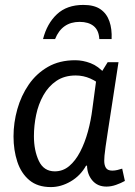

<svg xmlns="http://www.w3.org/2000/svg" viewBox="-20 -748 549 781"><path d="M418 -495H462Q447 -396 436.5 -328.5Q426 -261 419.5 -218.5Q413 -176 409.5 -151.5Q406 -127 405 -114.5Q404 -102 404 -94Q404 -76 411 -65Q418 -54 437 -54Q447 -54 457.5 -56.5Q468 -59 477 -62L488 -12Q472 -3 452 4Q432 11 413 11Q377 11 356 -13.5Q335 -38 334 -74H330Q307 -33 267.5 -10Q228 13 187 13Q133 13 99.5 -15Q66 -43 50.5 -90Q35 -137 35 -193Q35 -249 50.5 -304Q66 -359 97 -404Q128 -449 175 -476Q222 -503 286 -503Q317 -503 348.5 -491Q380 -479 407 -448V-389Q376 -416 347.5 -428.5Q319 -441 288 -441Q242 -441 209.5 -419Q177 -397 156.5 -360.5Q136 -324 127 -280.5Q118 -237 118 -194Q118 -136 138 -93.5Q158 -51 203 -51Q236 -51 261.5 -72.5Q287 -94 306 -130.5Q325 -167 337.5 -212.5Q350 -258 356 -307L371 -419ZM155 -589Q171 -652 211.5 -690Q252 -728 319 -728Q363 -728 388.5 -710.5Q414 -693 425 -661.5Q436 -630 434 -589H384Q382 -625 361 -642Q340 -659 304 -659Q268 -659 243 -641.5Q218 -624 204 -589Z"/></svg>

Font: Rosario
Style: Italic
Weight: 400
Italic angle: -8.05°
Designer: Hector Gatti
Foundry: Omnibus Type
Version: Version 1.201